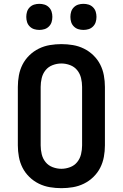

<svg xmlns="http://www.w3.org/2000/svg" viewBox="-20 -973 640 1001"><path d="M300 8Q270 8 240 3Q210 -2 182.5 -15.5Q155 -29 133 -50.5Q111 -72 97.5 -98.5Q84 -125 78.5 -155Q73 -185 73 -215V-520Q73 -550 78.5 -580Q84 -610 97.5 -636.5Q111 -663 133 -684.5Q155 -706 182.5 -719.5Q210 -733 240 -738Q270 -743 300 -743Q330 -743 360 -738Q390 -733 417.5 -719.5Q445 -706 467 -684.5Q489 -663 502.5 -636.5Q516 -610 521.5 -580Q527 -550 527 -520V-215Q527 -185 521.5 -155Q516 -125 502.5 -98.5Q489 -72 467 -50.5Q445 -29 417.5 -15.5Q390 -2 360 3Q330 8 300 8ZM300 -93Q323 -93 345.5 -101.5Q368 -110 382.5 -128Q397 -146 402.5 -169Q408 -192 408 -215V-520Q408 -543 402.5 -566Q397 -589 382.5 -607Q368 -625 345.5 -633.5Q323 -642 300 -642Q277 -642 254.5 -633.5Q232 -625 217.5 -607Q203 -589 197.5 -566Q192 -543 192 -520V-215Q192 -192 197.5 -169Q203 -146 217.5 -128Q232 -110 254.5 -101.5Q277 -93 300 -93ZM415 -817Q401 -817 388 -821Q375 -825 365 -835Q355 -845 351 -858Q347 -871 347 -885Q347 -899 351 -912Q355 -925 365 -935Q375 -945 388 -949Q401 -953 415 -953Q429 -953 442 -949Q455 -945 465 -935Q475 -925 479 -912Q483 -899 483 -885Q483 -871 479 -858Q475 -845 465 -835Q455 -825 442 -821Q429 -817 415 -817ZM185 -817Q171 -817 158 -821Q145 -825 135 -835Q125 -845 121 -858Q117 -871 117 -885Q117 -899 121 -912Q125 -925 135 -935Q145 -945 158 -949Q171 -953 185 -953Q199 -953 212 -949Q225 -945 235 -935Q245 -925 249 -912Q253 -899 253 -885Q253 -871 249 -858Q245 -845 235 -835Q225 -825 212 -821Q199 -817 185 -817Z"/></svg>

Font: Iosevka Book
Style: Bold
Weight: 700
Designer: Belleve Invis
Foundry: Belleve Invis
Version: Version 28.0.7; ttfautohint (v1.8.3)